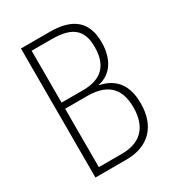

<svg xmlns="http://www.w3.org/2000/svg" viewBox="-173 -817 839 920"><g transform="rotate(-30 247.0 -357.0)"><path d="M243 -714H84V0H255C376 0 450 -71 450 -200C450 -295 410 -356 320 -375V-377C393 -391 434 -457 434 -546C434 -659 373 -714 243 -714ZM242 -392H123V-679H234C350 -679 394 -636 394 -544C394 -443 344 -392 242 -392ZM123 -358H244C346 -358 410 -316 410 -201C410 -89 351 -35 251 -35H123Z"/></g></svg>

Font: Noto Sans Arabic UI Cn XLt
Style: Regular
Weight: 200
Width: 3
Designer: Monotype Design Team, Nadine Chahine and Nizar Qandah
Foundry: Monotype Imaging Inc.
Version: Version 2.010